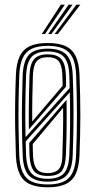

<svg xmlns="http://www.w3.org/2000/svg" viewBox="-20 -790 406 817"><path d="M183.2 7Q137.3 7 108.1 -5.9Q78.9 -18.8 64.4 -48.2Q49.9 -77.6 47.7 -126.4Q45.5 -187.2 44.6 -242.8Q43.7 -298.5 44.5 -354.6Q45.3 -410.6 47.7 -472.4Q49.8 -520.6 63.8 -550.2Q77.8 -579.8 106.8 -593.4Q135.9 -607 183.2 -607Q229.3 -607 258.2 -594Q287.2 -581 301.7 -551.7Q316.2 -522.3 318.2 -473.2Q321.9 -379.3 321.9 -298.2Q321.8 -217 318.2 -127.6Q316.1 -79.8 302.3 -50Q288.4 -20.3 259.5 -6.6Q230.5 7 183.2 7ZM183.2 -5.1Q246.4 -5.1 273.6 -33.4Q300.8 -61.8 303.7 -127.8Q307.5 -221.5 307.4 -304.4Q307.2 -387.2 303.9 -470.5Q302.2 -515.2 289.7 -542.6Q277.2 -570.1 251.4 -582.5Q225.5 -594.9 183.2 -594.9Q141.6 -594.9 115.6 -582.8Q89.6 -570.6 76.9 -543.7Q64.2 -516.9 62.2 -472.4Q59.9 -414.8 59 -359.2Q58.2 -303.5 59 -246.8Q59.8 -190.1 62 -129.1Q63.9 -84.3 76.5 -57Q89 -29.8 115 -17.4Q141 -5.1 183.2 -5.1ZM183.2 -17.1Q128.9 -17.1 104 -42.2Q79 -67.2 76.5 -129.5Q74.2 -187.7 73.5 -245.4Q72.7 -303.1 73.6 -359.5Q74.5 -415.9 76.5 -469.9Q79.1 -531.3 103.3 -557.1Q127.5 -582.9 183.2 -582.9Q238.3 -582.9 262.6 -557.4Q286.9 -531.9 289.4 -470.6Q291.7 -413.8 292.5 -358.5Q293.2 -303.3 292.5 -246.5Q291.7 -189.8 289.2 -127.7Q286.6 -65 260.8 -41Q235 -17.1 183.2 -17.1ZM183.2 -29.2Q229.8 -29.2 251.2 -51.7Q272.7 -74.3 275 -130.6Q277.7 -197.4 278.2 -263.7Q278.7 -330.1 277 -397.4L89.4 -188.4Q89.6 -180.6 89.9 -170.3Q90.1 -160 90.4 -149.4Q90.8 -138.8 91 -130Q93.4 -74.7 114.3 -52Q135.2 -29.2 183.2 -29.2ZM183.2 -41.3Q141.5 -41.3 124.5 -62.1Q107.6 -83 105.5 -130.8Q105.3 -138.2 105 -149.9Q104.7 -161.6 104.5 -171.2Q104.3 -180.7 104.3 -181.6L263.1 -365.4Q264 -313.2 263.5 -254.6Q263.1 -196.1 260.5 -131.1Q258.3 -80.4 241.6 -60.8Q224.8 -41.3 183.2 -41.3ZM183.2 -53.4Q213.2 -53.4 228.5 -68.5Q243.8 -83.6 245.2 -122.4Q246.9 -172.6 248.1 -229.2Q249.3 -285.8 248.5 -331.2L119.2 -177Q119.4 -170.3 119.6 -161.4Q119.7 -152.5 120 -142.7Q120.3 -133 120.7 -123.7Q123 -86.7 136.9 -70Q150.7 -53.4 183.2 -53.4ZM88.7 -206.1 276.3 -415.3Q276.1 -427.2 275.8 -441.4Q275.4 -455.7 275 -469.8Q272.8 -524.6 252.1 -547.7Q231.5 -570.8 183.2 -570.8Q134.7 -570.8 114.1 -547.4Q93.4 -524 91 -469.3Q88.5 -407.3 87.8 -339.8Q87.2 -272.4 88.7 -206.1ZM102.6 -238.8Q102.2 -270.8 102.4 -311.5Q102.6 -352.3 103.5 -393.7Q104.4 -435.1 105.5 -468.7Q107.6 -518.1 125.2 -538.4Q142.7 -558.7 183.2 -558.7Q222.3 -558.7 240 -539.6Q257.8 -520.5 260.1 -473.4Q260.6 -467.2 260.8 -455.1Q261 -443 261.2 -432.9Q261.4 -422.7 261.4 -421.9ZM117.2 -272.9 246.5 -425.1Q246.2 -436 245.9 -452Q245.5 -467.9 244.9 -479.1Q242.4 -516 228.3 -531.3Q214.3 -546.6 183.2 -546.6Q150.2 -546.6 135.9 -528.9Q121.5 -511.2 120 -467.9Q118.5 -425.7 117.6 -374.2Q116.7 -322.6 117.2 -272.9ZM157.6 -645 239 -770.2H255.9L171.4 -645ZM212 -645 305 -770.2H321.9L226.1 -645ZM184.7 -645 272 -770.2H288.9L198.7 -645Z"/></svg>

Font: Big Shoulders Inline Display SC Thin
Style: Regular
Weight: 100
Designer: Patric King
Foundry: XO Type Co
Version: Version 2.002